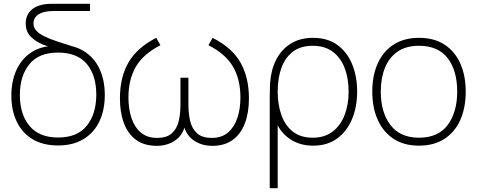

<svg xmlns="http://www.w3.org/2000/svg" viewBox="-20 -755 2522 1015"><path d="M287 14Q207 14 152 -19.2Q97 -52.5 68.5 -112Q40 -171.5 40 -250Q40 -330 69.5 -390.5Q99 -451 154.2 -483.5Q209.5 -516 287 -512V-519Q367.5 -519 422.5 -485.2Q477.5 -451.5 505.8 -391.5Q534 -331.5 534 -253Q534 -173.5 505.5 -113.5Q477 -53.5 421.8 -19.8Q366.5 14 287 14ZM287 -28Q388.5 -28 438.8 -90.2Q489 -152.5 489 -255Q489 -357 438.8 -417Q388.5 -477 287 -477Q184.5 -477 134.8 -415Q85 -353 85 -253Q85 -150.5 136.2 -89.2Q187.5 -28 287 -28ZM358 -473Q327.5 -483.5 286.2 -493.8Q245 -504 206.2 -519.8Q167.5 -535.5 141.8 -562Q116 -588.5 116 -631Q116 -655.5 125.5 -675.2Q135 -695 153.5 -708.8Q172 -722.5 199 -729Q217 -733.5 233.2 -734.2Q249.5 -735 256 -735H456V-697H265Q251.5 -697 239 -695.8Q226.5 -694.5 216 -692Q190 -686 173.5 -671Q157 -656 157 -631Q157 -609.5 171.8 -593Q186.5 -576.5 214.8 -562.8Q243 -549 283.8 -535.5Q324.5 -522 376 -506Z M809 16Q742.5 16 699.2 -15.8Q656 -47.5 635 -104Q614 -160.5 614 -235Q614 -347 659.5 -425.2Q705 -503.5 806 -555L828 -516Q737.5 -469.5 698.2 -402.2Q659 -335 659 -239Q659 -178.5 675.2 -130.2Q691.5 -82 725 -54Q758.5 -26 810 -26Q862 -26 888.8 -50.5Q915.5 -75 924.8 -115Q934 -155 934 -201V-344H976V-201Q976 -156.5 985 -116.5Q994 -76.5 1020.8 -51.2Q1047.5 -26 1100 -26Q1152.5 -26 1185.8 -54.8Q1219 -83.5 1235 -131.8Q1251 -180 1251 -239Q1251 -336.5 1211.2 -403.5Q1171.5 -470.5 1082 -516L1104 -555Q1207 -502.5 1251.5 -424Q1296 -345.5 1296 -235Q1296 -159.5 1274.5 -103Q1253 -46.5 1210 -15.2Q1167 16 1102 16Q1043 16 1000 -15.8Q957 -47.5 947 -114H963Q953.5 -47.5 910.5 -15.8Q867.5 16 809 16Z M1406 240V-241Q1406 -268 1406.8 -287Q1407.5 -306 1408 -317Q1412.5 -385.5 1440 -439.2Q1467.5 -493 1516.5 -524Q1565.5 -555 1635 -555Q1712 -555 1763.8 -517.2Q1815.5 -479.5 1841.8 -415Q1868 -350.5 1868 -271Q1868 -190 1841 -125.2Q1814 -60.5 1762.2 -22.8Q1710.5 15 1636 15Q1569.5 15 1520.8 -15Q1472 -45 1448 -93V240ZM1633 -27Q1695.5 -27 1737.8 -59Q1780 -91 1801.5 -146.2Q1823 -201.5 1823 -271Q1823 -340 1802.2 -394.8Q1781.5 -449.5 1739.5 -481.2Q1697.5 -513 1633 -513Q1570 -513 1529 -482.2Q1488 -451.5 1468 -397Q1448 -342.5 1448 -272Q1448 -202 1467.8 -146.5Q1487.5 -91 1528.5 -59Q1569.5 -27 1633 -27Z M2195 15Q2115 15 2060 -21.5Q2005 -58 1976.5 -122.5Q1948 -187 1948 -271Q1948 -356 1977 -420Q2006 -484 2061.2 -519.5Q2116.5 -555 2195 -555Q2275.5 -555 2330.5 -518.8Q2385.5 -482.5 2413.8 -418.5Q2442 -354.5 2442 -271Q2442 -185.5 2413.5 -121.2Q2385 -57 2329.8 -21Q2274.5 15 2195 15ZM2195 -27Q2297 -27 2347 -94.8Q2397 -162.5 2397 -271Q2397 -381.5 2346.8 -447.2Q2296.5 -513 2195 -513Q2126.5 -513 2081.8 -482Q2037 -451 2015 -396.5Q1993 -342 1993 -271Q1993 -161 2044.2 -94Q2095.5 -27 2195 -27Z"/></svg>

Font: Manrope ExtraLight
Style: Regular
Weight: 200
Designer: Mikhail Sharanda
Foundry: Mikhail Sharanda
Version: Version 4.505